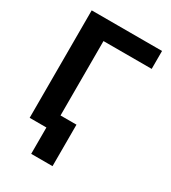

<svg xmlns="http://www.w3.org/2000/svg" viewBox="-211 -818 980 1100"><g transform="rotate(30 278.5 -268.5)"><path d="M529.8 -592.3H210.9V0H64.5V-710.9H529.8ZM316.4 174.3H175.3V-100.1H316.4Z"/></g></svg>

Font: MAUL Bold
Style: Bold
Weight: 700
Designer: MAUL
Version: Version 1.0; 2020; ttfautohint (v1.8.3)